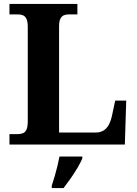

<svg xmlns="http://www.w3.org/2000/svg" viewBox="-20 -734 694 975"><path d="M28 0V-53H70Q84.6 -53 96.3 -57.5Q108 -62 114.5 -76Q121 -90 121 -118V-596Q121 -624.9 114.3 -638.4Q107.6 -652 96.3 -656.5Q85 -661 70 -661H28V-714H373V-661H331Q317.3 -661 305.8 -657Q294.3 -652.9 287.2 -639.9Q280 -626.9 280 -600V-61H466Q489 -61 505.5 -71Q522 -81 532.5 -100.5Q543 -120 549 -148L565 -223H621L614 0ZM243 208Q250 188 257.5 162Q265 136 271.5 109.5Q278 83 282 61H398V71Q389 92 373 119Q357 146 338.5 172.5Q320 199 303 221H243Z"/></svg>

Font: Noto Serif Thai
Style: Regular
Weight: 400
Designer: Monotype Design Team
Foundry: Monotype Imaging Inc.
Version: Version 2.001